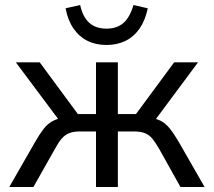

<svg xmlns="http://www.w3.org/2000/svg" viewBox="-20 -744 851 764"><path d="M17 0 119 -178Q138 -211 153.5 -231Q169 -251 189 -262Q209 -273 241 -277L223 -255L43 -496H138L290 -290H362V-496H449V-290H521L673 -496H768L589 -255L570 -277Q600 -273 619 -263.5Q638 -254 654.5 -234Q671 -214 692 -178L794 0H698L612 -154Q598 -178 586 -192.5Q574 -207 557 -214Q540 -221 511 -221H449V0H362V-221H300Q272 -221 255 -214Q238 -207 225.5 -192.5Q213 -178 200 -154L113 0ZM404 -565Q361 -565 328 -581.5Q295 -598 272.5 -630.5Q250 -663 241 -711L299 -724Q309 -677 335 -653.5Q361 -630 404 -630Q445 -630 471 -652.5Q497 -675 511 -724L568 -711Q558 -663 535.5 -630.5Q513 -598 479.5 -581.5Q446 -565 404 -565Z"/></svg>

Font: Nunito Sans 7pt SemiCondensed
Style: Regular
Weight: 400
Width: 4
Designer: Vernon Adams
Foundry: Vernon Adams
Version: Version 3.101;gftools[0.9.27]